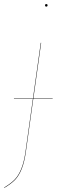

<svg xmlns="http://www.w3.org/2000/svg" viewBox="-50 -726 293 937"><path d="M175.8 -693.8Q169.9 -693.8 169.9 -700.2Q169.9 -706.1 175.8 -706.1Q182.1 -706.1 182.1 -700.2Q182.1 -693.8 175.8 -693.8ZM207 -245.1V-243.2H112.3L77.1 8.8Q69.8 63.5 56.2 97.7Q42.5 131.8 23.7 151.4Q4.9 170.9 -28.8 190.9L-29.8 189Q2.9 169.4 21.7 150.1Q40.5 130.9 54.2 96.9Q67.9 63 75.2 8.8L110.4 -243.2H18.1V-245.1H110.8L148.9 -517.1H150.9L112.8 -245.1Z"/></svg>

Font: Fira Sans Compressed Two
Style: Italic
Weight: 100
Width: 3
Italic angle: -8°
Designer: Carrois Corporate & Edenspiekermann AG
Foundry: Carrois Corporate GbR & Edenspiekermann AG
Version: Version 4.203;PS 004.203;hotconv 1.0.88;makeotf.lib2.5.64775